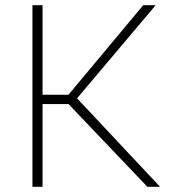

<svg xmlns="http://www.w3.org/2000/svg" viewBox="-20 -720 652 740"><path d="M548 0 244 -319H133V-355H244L532 -700H580L277 -341L597 0ZM105 0V-700H144V0Z"/></svg>

Font: REM Thin
Style: Regular
Weight: 250
Designer: Octavio Pardo
Foundry: Ashler Design
Version: Version 1.005;gftools[0.9.28]